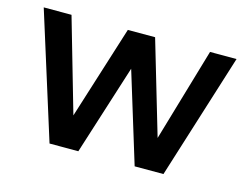

<svg xmlns="http://www.w3.org/2000/svg" viewBox="-75 -613 939 731"><g transform="rotate(15 394.5 -247.5)"><path d="M170 0 14.5 -495H124L230 -127L346 -495H453.5L562 -127L670 -495H774.5L619 0H505.5L396.5 -355.5L283.5 0Z"/></g></svg>

Font: Geologica Thin Cursive
Style: Regular
Weight: 400
Version: Version 1.010;gftools[0.9.28]